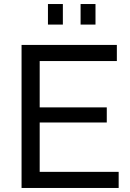

<svg xmlns="http://www.w3.org/2000/svg" viewBox="-20 -933 646 953"><path d="M218 -811V-913H292V-811ZM380 -811V-913H454V-811ZM569 -80V0H87V-710H560V-630H177V-400H510V-325H177V-80Z"/></svg>

Font: PTCRaleway Medium
Style: Regular
Weight: 500
Designer: Matt McInerney, Pablo Impallari, Rodrigo Fuenzalida
Foundry: Matt McInerney, Pablo Impallari, Rodrigo Fuenzalida
Version: Version 3.000g; ttfautohint (v1.5) -l 8 -r 28 -G 28 -x 14 -D